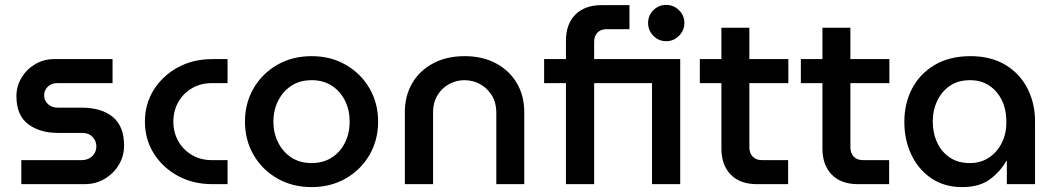

<svg xmlns="http://www.w3.org/2000/svg" viewBox="-20 -751 4310 783"><path d="M67 0V-98H313Q340 -98 356.5 -114.5Q373 -131 373 -154Q373 -176 357.5 -192.5Q342 -209 316 -209H216Q142 -209 94.5 -245Q47 -281 47 -359Q47 -399 67.5 -433.5Q88 -468 123 -489Q158 -510 202 -510H439V-412H213Q190 -412 175 -397.5Q160 -383 160 -362Q160 -342 175 -327Q190 -312 215 -312H312Q394 -312 440 -274Q486 -236 486 -158Q486 -115 465 -79.5Q444 -44 407.5 -22Q371 0 325 0Z M846 0Q767 0 705 -34Q643 -68 607 -125.5Q571 -183 571 -255Q571 -327 607 -384.5Q643 -442 705 -476Q767 -510 846 -510H908V-412H844Q798 -412 762.5 -391Q727 -370 707 -334.5Q687 -299 687 -255Q687 -211 707 -175.5Q727 -140 762.5 -119Q798 -98 844 -98H908V0Z M1251 12Q1172 12 1110.5 -23.5Q1049 -59 1014 -119.5Q979 -180 979 -255Q979 -330 1014 -390.5Q1049 -451 1110.5 -486.5Q1172 -522 1251 -522Q1329 -522 1390.5 -486.5Q1452 -451 1487 -390.5Q1522 -330 1522 -255Q1522 -180 1487 -119.5Q1452 -59 1390.5 -23.5Q1329 12 1251 12ZM1251 -86Q1298 -86 1333 -108.5Q1368 -131 1387 -169.5Q1406 -208 1406 -255Q1406 -302 1387 -340.5Q1368 -379 1333 -401.5Q1298 -424 1251 -424Q1203 -424 1168.5 -401.5Q1134 -379 1114.5 -340.5Q1095 -302 1095 -255Q1095 -208 1114.5 -169.5Q1134 -131 1168.5 -108.5Q1203 -86 1251 -86Z M1631 0V-294Q1631 -360 1661 -411.5Q1691 -463 1746 -492.5Q1801 -522 1875 -522Q1948 -522 2003 -492.5Q2058 -463 2088 -411.5Q2118 -360 2118 -294V0H2004V-293Q2004 -332 1986 -361.5Q1968 -391 1938.5 -407.5Q1909 -424 1874 -424Q1840 -424 1810.5 -407.5Q1781 -391 1763.5 -361.5Q1746 -332 1746 -293V0Z M2697 -583Q2666 -583 2644.5 -605Q2623 -627 2623 -657Q2623 -688 2644.5 -709.5Q2666 -731 2697 -731Q2727 -731 2749 -709.5Q2771 -688 2771 -657Q2771 -627 2749 -605Q2727 -583 2697 -583ZM2288 0V-412H2199V-510H2288V-585Q2288 -653 2326.5 -691.5Q2365 -730 2433 -730H2547V-632H2454Q2430 -632 2416.5 -618Q2403 -604 2403 -580V-510H2754V0H2639V-412H2403V0Z M3067 0Q2998 0 2960 -39Q2922 -78 2922 -145V-412H2834V-510H2922V-638H3036V-510H3195V-412H3036V-150Q3036 -127 3049.5 -112.5Q3063 -98 3087 -98H3194V0Z M3479 0Q3410 0 3372 -39Q3334 -78 3334 -145V-412H3246V-510H3334V-638H3448V-510H3607V-412H3448V-150Q3448 -127 3461.5 -112.5Q3475 -98 3499 -98H3606V0Z M3904 12Q3831 12 3778 -24Q3725 -60 3696.5 -120.5Q3668 -181 3668 -254Q3668 -330 3700 -390.5Q3732 -451 3792.5 -486.5Q3853 -522 3938 -522Q4021 -522 4080 -486.5Q4139 -451 4170 -390.5Q4201 -330 4201 -256V0H4086V-95H4084Q4061 -53 4018 -20.5Q3975 12 3904 12ZM3935 -86Q3980 -86 4013.5 -108.5Q4047 -131 4066 -169.5Q4085 -208 4084 -256Q4084 -304 4066 -341.5Q4048 -379 4015 -401.5Q3982 -424 3936 -424Q3888 -424 3854.5 -401.5Q3821 -379 3802.5 -340.5Q3784 -302 3784 -255Q3784 -208 3802 -169.5Q3820 -131 3853.5 -108.5Q3887 -86 3935 -86Z"/></svg>

Font: MuseoModerno Medium
Style: Regular
Weight: 500
Designer: Pablo Cosgaya, Héctor Gatti, Marcela Romero, and the Authors of The MuseoModerno Project.
Foundry: Omnibus-Type Team
Version: Version 1.001